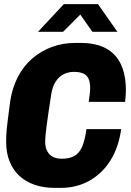

<svg xmlns="http://www.w3.org/2000/svg" viewBox="-20 -905 640 935"><path d="M247 10Q193 10 149 -5Q105 -20 74 -49Q43 -78 26.5 -119.5Q10 -161 10 -214Q10 -230 10.5 -245Q11 -260 13 -279.5Q15 -299 19 -329.5Q23 -360 29 -408Q39 -476 66.5 -529.5Q94 -583 137 -620Q180 -657 233 -676.5Q286 -696 347 -696H371Q446 -696 495 -670Q544 -644 568.5 -592.5Q593 -541 593 -465Q593 -451 592 -437.5Q591 -424 589 -409H412Q415 -429 417 -446Q419 -463 419 -477Q419 -506 410.5 -523Q402 -540 384.5 -547.5Q367 -555 340 -555Q313 -555 290 -543.5Q267 -532 251 -507.5Q235 -483 229 -443Q214 -346 207 -292.5Q200 -239 200 -217Q200 -188 210 -169Q220 -150 238 -141Q256 -132 280 -132Q320 -132 344 -146.5Q368 -161 381 -193Q394 -225 401 -276H570Q558 -188 518 -124Q478 -60 415.5 -25Q353 10 275 10ZM165 -750 291 -885H457L552 -750H430L371 -834L287 -750Z"/></svg>

Font: Chivo Mono Medium ExtraBold
Style: Italic
Weight: 800
Italic angle: -8.05°
Monospace: yes
Version: Version 1.008